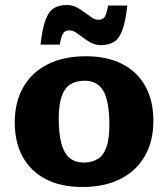

<svg xmlns="http://www.w3.org/2000/svg" viewBox="-20 -735 672 768"><path d="M314.5 -85Q349 -85 372 -99.8Q395 -114.5 406.2 -147.8Q417.5 -181 417.5 -235.5Q417.5 -297 407.2 -336Q397 -375 375 -393.5Q353 -412 318.5 -412Q283.5 -412 260.8 -397.2Q238 -382.5 226.5 -349.2Q215 -316 215 -261.5Q215 -200.5 225.5 -161.2Q236 -122 258 -103.5Q280 -85 314.5 -85ZM309.5 13Q224 13 163.8 -18Q103.5 -49 71.2 -107.2Q39 -165.5 39 -245Q39 -327 73.2 -386.5Q107.5 -446 171.2 -478Q235 -510 323.5 -510Q408.5 -510 469 -479Q529.5 -448 561.5 -390Q593.5 -332 593.5 -252Q593.5 -170 559.2 -110.5Q525 -51 461.2 -19Q397.5 13 309.5 13ZM489.5 -713Q482 -648 469.2 -614Q456.5 -580 435.8 -567.2Q415 -554.5 383.5 -554.5Q362.5 -554.5 345.2 -563.5Q328 -572.5 313 -584Q298 -595.5 284.5 -604.5Q271 -613.5 257.5 -613.5Q247 -613.5 239.8 -609Q232.5 -604.5 227.8 -592.2Q223 -580 219 -556.5H142Q149.5 -621.5 162.2 -655.8Q175 -690 196 -702.5Q217 -715 247.5 -715Q269 -715 286.2 -706Q303.5 -697 318.5 -685.5Q333.5 -674 347 -665Q360.5 -656 373.5 -656Q385 -656 392 -660.5Q399 -665 403.8 -677.5Q408.5 -690 412.5 -713Z"/></svg>

Font: Newsreader 9pt
Style: Bold
Weight: 700
Designer: Hugues Gentile
Foundry: Production Type
Version: Version 1.003